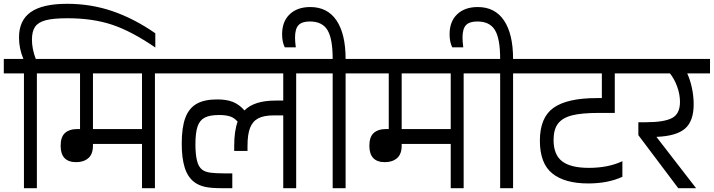

<svg xmlns="http://www.w3.org/2000/svg" viewBox="-30 -990 3755 1010"><path d="M787 -815V-740Q662 -826 559.5 -860Q457 -894 325 -894Q250 -894 210.5 -883.5Q171 -873 154.5 -849Q138 -825 138 -781Q138 -734 158 -680H270V-604H164V0H96V-604H-10V-680H93Q70 -734 70 -793Q70 -883 132 -926.5Q194 -970 323 -970Q449 -970 562.5 -931Q676 -892 787 -815Z M891 -604H785V0H717V-233H459V-224Q459 -179 434.5 -158Q410 -137 371 -137Q289 -137 289 -223Q289 -270 312 -290.5Q335 -311 374 -311H391V-604H250V-680H891ZM717 -604H459V-311H717Z M1634 -604H1528V0H1460V-383H1410Q1358 -383 1328.5 -367.5Q1299 -352 1285.5 -317.5Q1272 -283 1272 -223V-196H1202V-223Q1202 -301 1220 -350Q1203 -370 1180.5 -377.5Q1158 -385 1122 -385Q1073 -385 1046.5 -371Q1020 -357 1009 -324Q998 -291 998 -230Q998 -180 1006 -146Q1014 -112 1034 -97Q1050 -85 1078.5 -81.5Q1107 -78 1147 -78H1192V0H1138Q1078 0 1046.5 -7.5Q1015 -15 992 -32Q957 -59 941.5 -109Q926 -159 926 -234Q926 -320 945 -370.5Q964 -421 1004.5 -444Q1045 -467 1112 -467Q1163 -467 1196 -453.5Q1229 -440 1256 -409Q1307 -461 1420 -461H1460V-604H871V-680H1634Z M1894 -604H1788V0H1720V-604H1614V-680H1720Q1720 -787 1692.5 -832Q1665 -877 1600 -877Q1558 -877 1540 -857.5Q1522 -838 1522 -792Q1522 -772 1526 -741H1468Q1454 -769 1454 -810Q1454 -877 1494 -915Q1534 -953 1602 -953Q1693 -953 1740.5 -882Q1788 -811 1788 -680H1894Z M2515 -604H2409V0H2341V-233H2083V-224Q2083 -179 2058.5 -158Q2034 -137 1995 -137Q1913 -137 1913 -223Q1913 -270 1936 -290.5Q1959 -311 1998 -311H2015V-604H1874V-680H2515ZM2341 -604H2083V-311H2341Z M2775 -604H2669V0H2601V-604H2495V-680H2601Q2601 -787 2573.5 -832Q2546 -877 2481 -877Q2439 -877 2421 -857.5Q2403 -838 2403 -792Q2403 -772 2407 -741H2349Q2335 -769 2335 -810Q2335 -877 2375 -915Q2415 -953 2483 -953Q2574 -953 2621.5 -882Q2669 -811 2669 -680H2775Z M2882 -254Q2882 -176 2927 -141.5Q2972 -107 3068 -107Q3169 -107 3244 -142V-60Q3168 -25 3064 -25Q2941 -25 2875.5 -77.5Q2810 -130 2810 -250Q2810 -372 2882 -423Q2954 -474 3109 -474H3136V-604H2755V-680H3303V-604H3204V-396H3119Q3031 -396 2980.5 -383.5Q2930 -371 2906 -340.5Q2882 -310 2882 -254Z M3705 -604H3585Q3600 -572 3609.5 -528.5Q3619 -485 3619 -441Q3619 -353 3573.5 -313.5Q3528 -274 3423 -270L3631 -1V0H3538L3328 -279V-347H3368Q3463 -347 3505 -369Q3547 -391 3547 -454Q3547 -494 3532 -535Q3517 -576 3494 -604H3283V-680H3705Z"/></svg>

Font: Rhodium Libre
Style: Regular
Weight: 400
Designer: James Puckett
Foundry: Dunwich Type Founders
Version: Version 1.001; ttfautohint (v1.3)